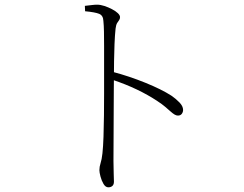

<svg xmlns="http://www.w3.org/2000/svg" viewBox="-20 -765 1040 819"><path d="M442 34Q430 34 421.5 19.5Q413 5 408.5 -12.5Q404 -30 404 -39Q404 -54 409 -69Q414 -84 417 -111Q420 -139 421.5 -182Q423 -225 423.5 -273.5Q424 -322 424 -367Q424 -412 424 -443Q424 -473 424 -505.5Q424 -538 424 -569.5Q424 -601 423.5 -629Q423 -657 421 -676Q420 -699 403 -706Q386 -713 343 -717L342 -740Q360 -742 372 -743.5Q384 -745 394 -745Q409 -745 425.5 -739.5Q442 -734 457.5 -726Q473 -718 482.5 -709Q492 -700 492 -692Q492 -684 488 -679Q484 -674 479.5 -666.5Q475 -659 473 -643Q470 -615 468.5 -577.5Q467 -540 466.5 -504Q466 -468 466 -442Q466 -429 465.5 -388.5Q465 -348 465 -293.5Q465 -239 464.5 -182Q464 -125 464 -78Q464 -47 465 -25.5Q466 -4 466 10Q466 22 459.5 28Q453 34 442 34ZM739 -272Q732 -272 724.5 -276.5Q717 -281 707.5 -289.5Q698 -298 684.5 -309.5Q671 -321 651 -334Q612 -360 564 -383Q516 -406 459 -425V-459Q531 -440 600 -412Q669 -384 711 -357Q730 -344 745.5 -328Q761 -312 761 -296Q761 -287 755.5 -279.5Q750 -272 739 -272Z"/></svg>

Font: Noto Serif JP ExtraLight ExtraLight
Style: Regular
Weight: 250
Version: Version 2.003-H1;hotconv 1.1.1;makeotfexe 2.6.0